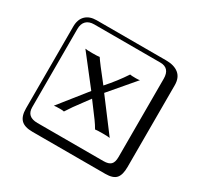

<svg xmlns="http://www.w3.org/2000/svg" viewBox="-195 -992 1490 1441"><g transform="rotate(30 550.0 -271.0)"><path d="M1000 84Q1000 153 973.5 182.5Q947 212 881 212H249Q181 212 150.5 181.5Q120 151 120 84V-625Q120 -687 154 -720.5Q188 -754 249 -754H851Q921 -754 960.5 -722Q1000 -690 1000 -625ZM249 -718Q204 -718 180 -694Q156 -670 156 -625V53Q156 136 249 136H821Q866 136 885 117Q904 98 904 53V-625Q904 -718 821 -718ZM775 -38Q760 -41 713 -41Q663 -41 648 -38Q631 -68 608.5 -99Q586 -130 557 -168Q528 -206 513 -227Q499 -207 470.5 -169.5Q442 -132 419 -99.5Q396 -67 378 -38Q369 -41 344 -41Q301 -41 291 -38L479 -274L282 -527Q295 -524 345 -524Q391 -524 406 -527Q428 -492 537 -355Q612 -439 670 -527Q679 -524 721 -524Q746 -524 755 -527L570 -310Z"/></g></svg>

Font: Libertinus Keyboard
Style: Regular
Weight: 700
Designer: Philipp H. Poll
Foundry: Khaled Hosny
Version: Version 6.7